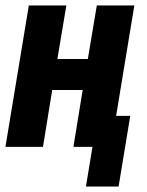

<svg xmlns="http://www.w3.org/2000/svg" viewBox="-20 -540 540 706"><path d="M416 146H296L320 0H250L284 -209H172L138 0H0L86 -520H224L191 -323H303L336 -520H474L407 -114H459Z"/></svg>

Font: Iosevka Heavy Oblique
Style: Regular
Weight: 900
Italic angle: -9°
Monospace: yes
Designer: Belleve Invis
Foundry: Belleve Invis
Version: Version 32.5.0; ttfautohint (v1.8.4)